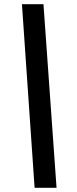

<svg xmlns="http://www.w3.org/2000/svg" viewBox="-20 -730 364 910"><path d="M144 160H248L186 -710H84Z"/></svg>

Font: Source Sans Pro Black
Style: Italic
Weight: 900
Italic angle: -11°
Designer: Paul D. Hunt
Foundry: Adobe Systems Incorporated
Version: Version 3.006;hotconv 1.0.111;makeotfexe 2.5.65597